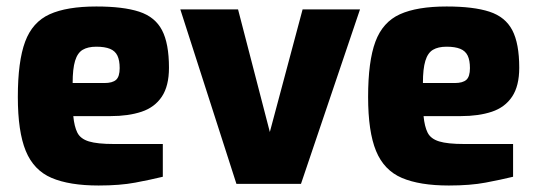

<svg xmlns="http://www.w3.org/2000/svg" viewBox="-20 -567 1656 592"><path d="M284 5Q194 5 139 -18.5Q84 -42 59.5 -101.5Q35 -161 35 -268Q35 -378 57.5 -438.5Q80 -499 133 -523Q186 -547 277 -547Q360 -547 409 -531Q458 -515 479.5 -474Q501 -433 501 -358Q501 -302 479 -269Q457 -236 416.5 -222.5Q376 -209 321 -209H206Q209 -177 218.5 -158Q228 -139 254 -131Q280 -123 331 -123H482V-22Q445 -13 397.5 -4Q350 5 284 5ZM204 -311H302Q327 -311 338 -321Q349 -331 349 -357Q349 -381 342 -395.5Q335 -410 319 -416.5Q303 -423 277 -423Q251 -423 235 -413.5Q219 -404 211.5 -379.5Q204 -355 204 -311Z M709 0 536 -538H714L812 -160L913 -538H1090L908 0Z M1364 5Q1274 5 1219 -18.5Q1164 -42 1139.5 -101.5Q1115 -161 1115 -268Q1115 -378 1137.5 -438.5Q1160 -499 1213 -523Q1266 -547 1357 -547Q1440 -547 1489 -531Q1538 -515 1559.5 -474Q1581 -433 1581 -358Q1581 -302 1559 -269Q1537 -236 1496.5 -222.5Q1456 -209 1401 -209H1286Q1289 -177 1298.5 -158Q1308 -139 1334 -131Q1360 -123 1411 -123H1562V-22Q1525 -13 1477.5 -4Q1430 5 1364 5ZM1284 -311H1382Q1407 -311 1418 -321Q1429 -331 1429 -357Q1429 -381 1422 -395.5Q1415 -410 1399 -416.5Q1383 -423 1357 -423Q1331 -423 1315 -413.5Q1299 -404 1291.5 -379.5Q1284 -355 1284 -311Z"/></svg>

Font: Exo Thin ExtraBold
Style: Regular
Weight: 800
Version: Version 2.000